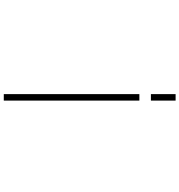

<svg xmlns="http://www.w3.org/2000/svg" viewBox="14 -984 971 1040"><g transform="rotate(90 500.0 -463.5)"><path d="M489.3 -794.9V-928.7H524.4V-794.9ZM489.3 2V-732.4H524.4V2Z"/></g></svg>

Font: Gen Shin Gothic Monospace ExtraLight
Style: Regular
Weight: 200
Designer: [Source Han Sans]
Ryoko NISHIZUKA  (kana & ideographs); Paul D. Hunt (Latin, Greek & Cyrillic); Wenlong ZHANG  (bopomofo
Version: Version 1.002.20150607